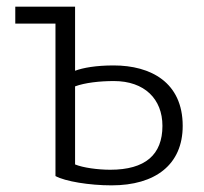

<svg xmlns="http://www.w3.org/2000/svg" viewBox="-20 -548 615 578"><path d="M26 -528V-477H147V-18C176 -2 249 10 316 10C447 10 530 -52 530 -169C530 -300 434 -351 322 -351C269 -351 230 -344 206 -335V-528ZM206 -288C236 -299 280 -304 323 -304C415 -304 469 -250 469 -169C469 -82 417 -37 312 -37C275 -37 230 -43 206 -53Z"/></svg>

Font: Repo Light
Style: Regular
Weight: 300
Designer: Stefan Peev
Foundry: Context Ltd
Version: Version 001.502